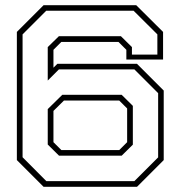

<svg xmlns="http://www.w3.org/2000/svg" viewBox="-20 -720 696 740"><path d="M148 0 45 -103V-597L148 -700H505L608.5 -597V-490.5H467V-528L436.5 -558.5H216.5L186 -528V-459L201 -474H508L611 -371V-103L508 0ZM158.5 -22H498L589.5 -113.5V-361L498 -452.5H207L164 -409.5V-538.5L207 -580.5H446L488.5 -538.5V-509.5H586.5V-587.5L495 -678.5H158L67 -587.5V-114ZM207.5 -120 164 -163V-299.5L220 -354.5H449L492 -312V-162.5L449 -120ZM216.5 -141.5H439.5L470 -172V-302L439.5 -332.5H226.5L186 -292.5V-172Z"/></svg>

Font: Tourney Expanded ExtraLight
Style: Regular
Weight: 200
Width: 7
Designer: Tyler Finck
Foundry: Etcetera Type Co
Version: Version 1.010; ttfautohint (v1.8.3)